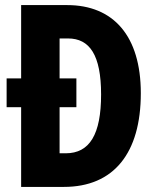

<svg xmlns="http://www.w3.org/2000/svg" viewBox="-20 -734 616 754"><path d="M244 -714H63V-426H6V-313H63V0H231C427 0 533 -133 533 -368C533 -593 425 -714 244 -714ZM247 -583C332 -583 377 -518 377 -363C377 -206 332 -132 238 -132H214V-313H280V-426H214V-583Z"/></svg>

Font: Noto Sans Gujarati UI ExtraCondensed ExtraBold
Style: Regular
Weight: 800
Width: 2
Designer: Jelle Bosma - Monotype Design Team, Universal Thirst
Foundry: Monotype Imaging Inc.
Version: Version 2.106